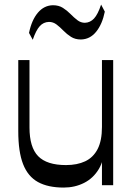

<svg xmlns="http://www.w3.org/2000/svg" viewBox="-20 -815 584 845"><path d="M260.3 10.5Q191.1 10.5 147 -13.9Q102.8 -38.4 81.6 -92.7Q60.4 -147 60.4 -237.8V-550.5H109.8V-254.1Q109.8 -166.8 147.9 -127.7Q186.1 -88.5 270.5 -88.5Q319.6 -88.5 354.9 -105.1Q390.3 -121.8 409.5 -158.7Q428.7 -195.7 428.7 -256.2L439.3 -172.8Q439.3 -111.6 414.8 -70.9Q390.3 -30.2 349.8 -9.9Q309.3 10.5 260.3 10.5ZM428.7 0V-550.5H478.1V0ZM124.1 -639.9 107.7 -670.1Q119.4 -726.9 146.7 -759.1Q174 -791.3 213.1 -792Q238.5 -792 256.8 -780.4Q275.1 -768.8 290.3 -753.3Q305.4 -737.9 320.5 -726.3Q335.5 -714.7 353.6 -714.7Q376.9 -715.4 393.8 -733.5Q410.7 -751.6 425 -794.8L441.3 -763.8Q430.1 -708.4 403.1 -675.2Q376.1 -641.9 335.9 -641.2Q310.9 -641.2 292.6 -652.8Q274.3 -664.4 259.3 -679.9Q244.3 -695.4 229.1 -707Q213.9 -718.6 195.5 -718.6Q171.1 -717.9 154.8 -699.7Q138.4 -681.6 124.1 -639.9Z"/></svg>

Font: Savate ExtraLight
Style: Regular
Weight: 200
Designer: Max Esnée
Foundry: Plomb Type
Version: Version 2.000